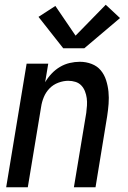

<svg xmlns="http://www.w3.org/2000/svg" viewBox="-20 -788 540 808"><path d="M6 0 92 -520H183L170 -442Q181 -461 197 -478Q213 -495 232.5 -506.5Q252 -518 273.5 -523Q295 -528 316 -528Q342 -528 365.5 -519Q389 -510 404 -492Q419 -474 426.5 -450.5Q434 -427 436.5 -402Q439 -377 437 -351Q435 -325 431 -299L382 0H291L343 -313Q345 -328 346 -344Q347 -360 345 -375Q343 -390 337.5 -404Q332 -418 322 -428.5Q312 -439 297.5 -443.5Q283 -448 267 -448Q247 -448 225.5 -440Q204 -432 188.5 -416Q173 -400 164.5 -379.5Q156 -359 153 -338L97 0ZM246 -585 142 -717 213 -763 298 -638 425 -768 485 -712 335 -585Z"/></svg>

Font: Iosevka SS04 Medium Oblique
Style: Regular
Weight: 500
Italic angle: -9°
Monospace: yes
Designer: Belleve Invis
Foundry: Belleve Invis
Version: Version 19.0.0; ttfautohint (v1.8.4)